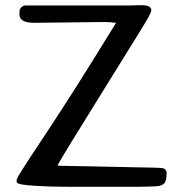

<svg xmlns="http://www.w3.org/2000/svg" viewBox="-20 -721 685 741"><path d="M483 -700 526 -701Q547 -701 555.5 -695.5Q564 -690 564 -682.5Q564 -675 553 -654.5Q542 -634 381 -375.5Q220 -117 202 -83Q205 -81 218 -81Q218 -81 573 -74L598 -73Q618 -73 622 -60Q623 -57 623 -52Q623 -22 613 -12.5Q603 -3 582 -2Q528 0 505 0Q382 0 296 0Q210 0 178 -1Q146 -2 114 -4Q50 -8 46 -16Q44 -19 44 -23Q44 -32 56 -50L64 -63Q75 -82 155 -202Q266 -369 428 -633Q404 -636 381 -636L112 -633Q55 -633 55 -665Q55 -676 55.5 -681Q56 -686 62.5 -693Q69 -700 81 -700Z"/></svg>

Font: Cagliostro
Style: Regular
Weight: 400
Designer: Matthew Desmond
Foundry: Matthew Desmond
Version: Version